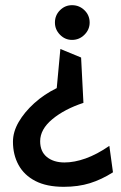

<svg xmlns="http://www.w3.org/2000/svg" viewBox="-20 -673 466 741"><path d="M258 -519Q286 -519 306 -539Q326 -559 326 -586Q326 -614 306 -633.5Q286 -653 258 -653Q231 -653 211.5 -633.5Q192 -614 192 -586Q192 -559 211.5 -539Q231 -519 258 -519ZM226 48Q282 48 327 34Q372 20 416 -8L402 -110Q354 -77 310.5 -61.5Q267 -46 229 -46Q187 -46 161 -67Q135 -88 135 -128Q135 -174 182 -213Q229 -252 302 -276L293 -451L213 -484L199 -333Q150 -309 112 -274.5Q74 -240 52 -202Q30 -164 30 -126Q30 -76 51.5 -36.5Q73 3 116.5 25.5Q160 48 226 48Z"/></svg>

Font: Catamaran SemiBold
Style: Regular
Weight: 600
Designer: Pria Ravichandran
Version: Version 2.000